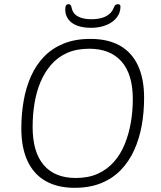

<svg xmlns="http://www.w3.org/2000/svg" viewBox="-20 -892 771 918"><path d="M337 6Q255 6 198 -26.5Q141 -59 111.5 -122.5Q82 -186 82 -278Q82 -346 93 -409.5Q104 -473 128 -527Q152 -581 190.5 -621Q229 -661 284 -683.5Q339 -706 412 -706Q496 -706 553 -674Q610 -642 639.5 -579Q669 -516 669 -424Q669 -355 657.5 -291.5Q646 -228 621.5 -174Q597 -120 558 -79.5Q519 -39 464 -16.5Q409 6 337 6ZM342 -41Q403 -41 448 -61.5Q493 -82 525 -118.5Q557 -155 576.5 -203Q596 -251 605.5 -305.5Q615 -360 615 -418Q615 -537 561 -598Q507 -659 407 -659Q346 -659 301 -639Q256 -619 224.5 -582.5Q193 -546 173.5 -499.5Q154 -453 145 -398Q136 -343 136 -285Q136 -165 189 -103Q242 -41 342 -41ZM415 -759Q377 -759 349 -769.5Q321 -780 306.5 -800Q292 -820 292 -845Q292 -861 296 -866.5Q300 -872 308 -872Q313 -872 317 -868.5Q321 -865 322 -856Q328 -827 352.5 -813.5Q377 -800 418 -800Q458 -800 485.5 -813.5Q513 -827 524 -855Q528 -866 533 -869Q538 -872 544 -872Q550 -872 553 -869Q556 -866 556 -860Q556 -831 538 -808Q520 -785 488 -772Q456 -759 415 -759Z"/></svg>

Font: Asap ExtraLight
Style: Italic
Weight: 250
Italic angle: -6°
Version: Version 3.001